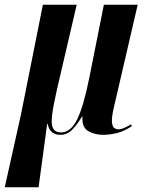

<svg xmlns="http://www.w3.org/2000/svg" viewBox="-48 -556 619 806"><path d="M-28 230 40 -75 132 -536H274L191 -180Q175 -110 170.5 -71Q166 -32 175.5 -16Q185 0 208 0Q249 0 276 -55Q303 -110 327 -230L388 -536H530L430 -105Q420 -62 422 -42.5Q424 -23 432.5 -18Q441 -13 448 -13Q460 -13 473.5 -19Q487 -25 503 -34L505 -26Q473 -5 443 2.5Q413 10 386 10Q349 10 322 -6Q295 -22 298 -67H296Q280 -38 257.5 -14Q235 10 206 10Q185 10 171 -0.5Q157 -11 152 -36H150L114 230Z"/></svg>

Font: Noto Serif Display ExtraCondensed
Style: Bold Italic
Weight: 700
Width: 2
Italic angle: -12°
Designer: Monotype Design Team
Foundry: Monotype Imaging Inc.
Version: Version 2.009